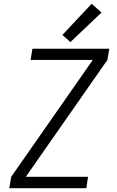

<svg xmlns="http://www.w3.org/2000/svg" viewBox="-20 -992 616 1012"><path d="M29 0H435L444 -60H116L546 -676L556 -735H151L141 -676H469L39 -60ZM351 -770 515 -926 463 -972 309 -808Z"/></svg>

Font: Iosevka Sparkle Light Oblique
Style: Regular
Weight: 300
Italic angle: -9°
Designer: Belleve Invis
Foundry: Belleve Invis
Version: Version 4.5.0; ttfautohint (v1.8.3)